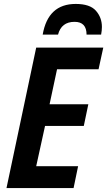

<svg xmlns="http://www.w3.org/2000/svg" viewBox="-20 -956 545 976"><path d="M275 -780Q292 -845 359 -845Q420 -845 420 -780H494Q498 -801 498 -819Q498 -867 467.5 -901.5Q437 -936 365 -936Q224 -936 197 -780ZM354 0 377 -111H164L209 -316H406L429 -426H232L270 -604H481L505 -714H164L13 0Z"/></svg>

Font: Noto Sans UI SemiCondensed
Style: Bold Italic
Weight: 700
Width: 4
Designer: Monotype Design Team
Foundry: Monotype Imaging Inc.
Version: 1.001